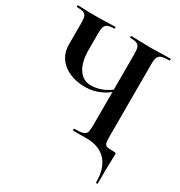

<svg xmlns="http://www.w3.org/2000/svg" viewBox="-189 -757 1015 1081"><g transform="rotate(30 318.5 -216.5)"><path d="M70 -408V-544Q70 -574 65.5 -588Q61 -602 47.5 -607.5Q34 -613 5 -613Q2 -613 2 -619Q2 -625 5 -625Q20 -625 28 -624Q56 -622 119 -622Q170 -622 214 -624Q227 -625 247 -625Q249 -625 249 -619Q249 -613 247 -613Q218 -613 204.5 -607Q191 -601 186 -586.5Q181 -572 181 -542V-443Q181 -359 210.5 -314.5Q240 -270 291 -270Q335 -270 377 -290Q419 -310 465 -359L474 -352Q423 -296 373 -271Q323 -246 268 -246Q180 -246 125 -290Q70 -334 70 -408ZM333 -12Q371 -12 388 -17Q405 -22 410.5 -36Q416 -50 416 -81V-542Q416 -572 411.5 -586.5Q407 -601 393.5 -607Q380 -613 351 -613Q348 -613 348 -619Q348 -625 351 -625L402 -624Q448 -622 478 -622Q506 -622 552 -624L606 -625Q608 -625 608 -619Q608 -613 606 -613Q571 -613 555 -607.5Q539 -602 533 -588Q527 -574 527 -544V-81Q527 -44 530.5 -31.5Q534 -19 545.5 -15.5Q557 -12 592 -12Q601 -12 603 -10Q605 -8 605 0Q605 23 604 38Q602 94 602 187Q602 192 596.5 192Q591 192 591 187Q591 96 547 48Q503 0 420 0H333Q331 0 331 -6Q331 -12 333 -12Z"/></g></svg>

Font: Cormorant Garamond
Style: Bold
Weight: 700
Designer: Christian Thalmann (Catharsis Fonts)
Foundry: Catharsis Fonts
Version: Version 4.000